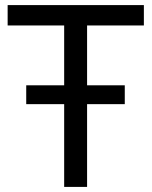

<svg xmlns="http://www.w3.org/2000/svg" viewBox="-20 -734 596 754"><path d="M232 0V-325H83V-399H232V-634H10V-714H545V-634H322V-399H470V-325H322V0Z"/></svg>

Font: Go Noto Current
Style: Regular
Weight: 400
Designer: Monotype Design Team
Foundry: Monotype Imaging Inc.
Version: Version 2.007; ttfautohint (v1.8) -l 8 -r 50 -G 200 -x 14 -D